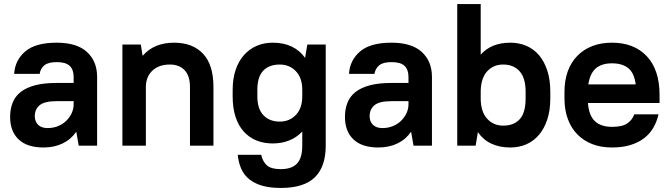

<svg xmlns="http://www.w3.org/2000/svg" viewBox="-20 -720 3315 949"><path d="M195 9Q114 9 72 -31Q30 -71 30 -142Q30 -181 42.5 -212.5Q55 -244 82.5 -265.5Q110 -287 153.5 -298.5Q197 -310 260 -310H344V-340Q344 -376 324.5 -394.5Q305 -413 260 -413Q218 -413 199 -397Q180 -381 176 -355H50Q54 -422 104.5 -465.5Q155 -509 260 -509Q360 -509 410 -463Q460 -417 460 -340V0H369L357 -69Q331 -31 289.5 -11Q248 9 195 9ZM215 -87Q243 -87 266.5 -96.5Q290 -106 307 -122.5Q324 -139 334 -160Q344 -181 344 -205V-220H260Q200 -220 176 -200Q152 -180 152 -146Q152 -119 168.5 -103Q185 -87 215 -87Z M585 -500H676L685 -444Q741 -509 840 -509Q932 -509 983.5 -454.5Q1035 -400 1035 -290V0H919V-290Q919 -345 892.5 -373Q866 -401 820 -401Q766 -401 734.5 -372Q703 -343 701 -295V0H585Z M1328 -11Q1284 -11 1248 -25.5Q1212 -40 1185.5 -69Q1159 -98 1144.5 -141.5Q1130 -185 1130 -244V-276Q1130 -332 1145 -375.5Q1160 -419 1186.5 -448.5Q1213 -478 1249 -493.5Q1285 -509 1328 -509Q1434 -509 1488 -434L1499 -500H1590V0Q1590 104 1536 156.5Q1482 209 1368 209Q1315 209 1276.5 198Q1238 187 1212 166Q1186 145 1172.5 114.5Q1159 84 1155 45H1271Q1279 80 1300 98Q1321 116 1368 116Q1422 116 1448 88.5Q1474 61 1474 0V-70Q1447 -41 1410 -26Q1373 -11 1328 -11ZM1363 -119Q1411 -119 1442.5 -152Q1474 -185 1474 -244V-276Q1474 -335 1442.5 -368Q1411 -401 1363 -401Q1310 -401 1281 -370.5Q1252 -340 1252 -276V-244Q1252 -182 1282 -150.5Q1312 -119 1363 -119Z M1850 9Q1769 9 1727 -31Q1685 -71 1685 -142Q1685 -181 1697.5 -212.5Q1710 -244 1737.5 -265.5Q1765 -287 1808.5 -298.5Q1852 -310 1915 -310H1999V-340Q1999 -376 1979.5 -394.5Q1960 -413 1915 -413Q1873 -413 1854 -397Q1835 -381 1831 -355H1705Q1709 -422 1759.5 -465.5Q1810 -509 1915 -509Q2015 -509 2065 -463Q2115 -417 2115 -340V0H2024L2012 -69Q1986 -31 1944.5 -11Q1903 9 1850 9ZM1870 -87Q1898 -87 1921.5 -96.5Q1945 -106 1962 -122.5Q1979 -139 1989 -160Q1999 -181 1999 -205V-220H1915Q1855 -220 1831 -200Q1807 -180 1807 -146Q1807 -119 1823.5 -103Q1840 -87 1870 -87Z M2502 9Q2449 9 2408.5 -10Q2368 -29 2342 -67L2331 0H2240V-700H2356V-450Q2409 -509 2502 -509Q2545 -509 2581.5 -493.5Q2618 -478 2644 -447.5Q2670 -417 2685 -371.5Q2700 -326 2700 -266V-234Q2700 -174 2685 -129Q2670 -84 2643.5 -53Q2617 -22 2581 -6.5Q2545 9 2502 9ZM2467 -99Q2520 -99 2549 -131Q2578 -163 2578 -234V-266Q2578 -335 2548 -368Q2518 -401 2467 -401Q2419 -401 2388.5 -368Q2358 -335 2356 -272V-234Q2356 -168 2387.5 -133.5Q2419 -99 2467 -99Z M3005 9Q2951 9 2908 -7.5Q2865 -24 2834 -55.5Q2803 -87 2786.5 -132Q2770 -177 2770 -234V-266Q2770 -323 2786.5 -368Q2803 -413 2834 -444.5Q2865 -476 2908 -492.5Q2951 -509 3005 -509Q3114 -509 3177 -442Q3240 -375 3240 -250V-211H2886Q2891 -148 2921 -120.5Q2951 -93 3005 -93Q3058 -93 3082.5 -111.5Q3107 -130 3115 -155H3235Q3227 -120 3210 -90Q3193 -60 3165 -38Q3137 -16 3097 -3.5Q3057 9 3005 9ZM3005 -407Q2954 -407 2925 -382Q2896 -357 2888 -303H3122Q3115 -359 3085.5 -383Q3056 -407 3005 -407Z"/></svg>

Font: PT Root UI Web Bold
Style: Regular
Weight: 700
Designer: Vitaly Kuzmin
Foundry: ParaType Ltd.
Version: Version 1.000W